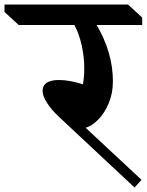

<svg xmlns="http://www.w3.org/2000/svg" viewBox="-121 -806 651 852"><path d="M308 -695Q380 -572 380 -445Q380 -392 361.5 -348Q343 -304 315 -275.5Q287 -247 259 -239L507 -8L476 26L138 -290Q108 -318 88 -349Q68 -380 68 -402Q68 -451 141 -451Q187 -451 247 -432Q253 -465 253 -502Q253 -555 241 -607Q229 -659 209 -695H-38L-101 -753V-786H447L510 -728V-695Z"/></svg>

Font: Inknut Antiqua Light
Style: Regular
Weight: 300
Designer: Claus Eggers Sørensen
Foundry: Claus Eggers Sørensen
Version: Version 1.003; ttfautohint (v1.8.2) -l 8 -r 50 -G 200 -x 14 